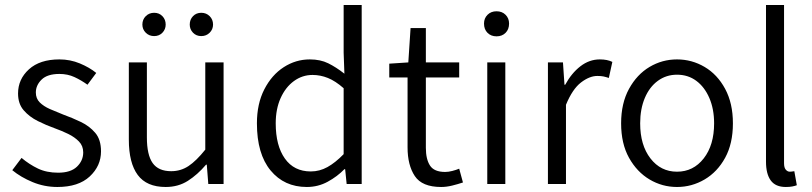

<svg xmlns="http://www.w3.org/2000/svg" viewBox="-20 -734 3241 766"><path d="M209 12Q157 12 110 -7.5Q63 -27 29 -55L66 -104Q97 -78 131.5 -61.5Q166 -45 212 -45Q262 -45 287 -69Q312 -93 312 -126Q312 -152 295 -169.5Q278 -187 252.5 -199.5Q227 -212 199 -222Q165 -234 131 -251Q97 -268 74.5 -294Q52 -320 52 -361Q52 -418 95.5 -457.5Q139 -497 217 -497Q260 -497 298.5 -481Q337 -465 364 -443L329 -396Q304 -414 277 -426.5Q250 -439 217 -439Q169 -439 146 -416.5Q123 -394 123 -365Q123 -341 138.5 -325.5Q154 -310 179 -299Q204 -288 232 -277Q268 -264 302.5 -247.5Q337 -231 360 -204Q383 -177 383 -130Q383 -72 338 -30Q293 12 209 12Z M641 12Q565 12 529.5 -36Q494 -84 494 -177V-485H566V-186Q566 -116 589 -83.5Q612 -51 663 -51Q701 -51 732 -71.5Q763 -92 799 -137V-485H872V0H811L805 -77H802Q768 -37 729.5 -12.5Q691 12 641 12ZM783 -590Q763 -590 750 -603.5Q737 -617 737 -636Q737 -656 750 -669.5Q763 -683 783 -683Q803 -683 816.5 -669.5Q830 -656 830 -636Q830 -617 816.5 -603.5Q803 -590 783 -590ZM595 -590Q575 -590 561.5 -603.5Q548 -617 548 -636Q548 -656 561.5 -669.5Q575 -683 595 -683Q615 -683 628 -669.5Q641 -656 641 -636Q641 -617 628 -603.5Q615 -590 595 -590Z M1204 12Q1114 12 1059.5 -54Q1005 -120 1005 -242Q1005 -320 1034.5 -377.5Q1064 -435 1112 -466Q1160 -497 1216 -497Q1258 -497 1289.5 -481.5Q1321 -466 1354 -440L1351 -524V-714H1423V0H1363L1357 -59H1354Q1326 -30 1287.5 -9Q1249 12 1204 12ZM1220 -50Q1255 -50 1286.5 -67.5Q1318 -85 1351 -119V-382Q1318 -411 1288 -423Q1258 -435 1227 -435Q1186 -435 1152.5 -410.5Q1119 -386 1099.5 -342.5Q1080 -299 1080 -242Q1080 -153 1116.5 -101.5Q1153 -50 1220 -50Z M1740 12Q1664 12 1635 -31.5Q1606 -75 1606 -146V-425H1533V-480L1609 -485L1618 -622H1679V-485H1812V-425H1679V-144Q1679 -99 1695.5 -73.5Q1712 -48 1756 -48Q1769 -48 1784.5 -52Q1800 -56 1812 -61L1827 -6Q1806 1 1783.5 6.5Q1761 12 1740 12Z M1924 0V-485H1996V0ZM1961 -589Q1939 -589 1925 -603Q1911 -617 1911 -640Q1911 -661 1925 -675Q1939 -689 1961 -689Q1983 -689 1997 -675Q2011 -661 2011 -640Q2011 -617 1997 -603Q1983 -589 1961 -589Z M2166 0V-485H2226L2232 -396H2235Q2260 -442 2295.5 -469.5Q2331 -497 2373 -497Q2403 -497 2423 -487L2409 -423Q2397 -427 2387.5 -429Q2378 -431 2363 -431Q2332 -431 2298 -405Q2264 -379 2238 -316V0Z M2681 12Q2622 12 2571.5 -18Q2521 -48 2489.5 -104.5Q2458 -161 2458 -242Q2458 -322 2489.5 -379.5Q2521 -437 2571.5 -467Q2622 -497 2681 -497Q2740 -497 2791 -467Q2842 -437 2873 -379.5Q2904 -322 2904 -242Q2904 -161 2873 -104.5Q2842 -48 2791 -18Q2740 12 2681 12ZM2681 -49Q2746 -49 2787.5 -102Q2829 -155 2829 -242Q2829 -299 2810 -343Q2791 -387 2758 -411.5Q2725 -436 2681 -436Q2638 -436 2604.5 -411.5Q2571 -387 2552.5 -343Q2534 -299 2534 -242Q2534 -155 2575 -102Q2616 -49 2681 -49Z M3115 12Q3074 12 3055 -14Q3036 -40 3036 -89V-714H3108V-83Q3108 -65 3115 -57Q3122 -49 3131 -49Q3134 -49 3138 -49.5Q3142 -50 3149 -51L3159 5Q3151 8 3140.5 10Q3130 12 3115 12Z"/></svg>

Font: Assistant
Style: Regular
Weight: 400
Designer: Hebrew By Ben Nathan, Latin by Paul Hunt
Version: Version 3.000